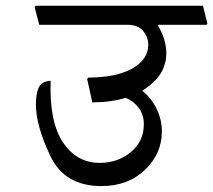

<svg xmlns="http://www.w3.org/2000/svg" viewBox="-20 -669 728 655"><path d="M684.1 -584.5H517.1Q532.7 -559.6 540 -534.9Q547.4 -510.3 547.4 -487.8Q547.4 -451.7 529.5 -420.7Q511.7 -389.6 465.3 -359.4Q496.1 -334.5 514.2 -297.9Q532.2 -261.2 532.2 -220.2Q532.2 -145 474.6 -89.6Q417 -34.2 325.7 -34.2Q200.2 -34.2 151.4 -137.5Q102.5 -240.7 102.5 -312.5Q102.5 -350.6 112.3 -370.8Q122.1 -391.1 152.8 -393.6Q147.9 -253.4 194.8 -183.3Q241.7 -113.3 319.8 -113.3Q381.8 -113.3 426.3 -150.1Q470.7 -187 470.7 -245.1Q470.7 -277.3 453.6 -300.5Q436.5 -323.7 408.7 -335.4Q383.8 -327.6 355.2 -323.7Q326.7 -319.8 294.9 -319.8L277.3 -399.9L281.2 -404.3Q377.4 -404.8 431.6 -435.5Q485.8 -466.3 485.8 -516.6Q485.8 -541.5 468.8 -563Q451.7 -584.5 413.6 -584.5H113.8L98.1 -645L102.1 -649.4H672.4L687.5 -588.9Z"/></svg>

Font: Sitara
Style: Italic
Weight: 400
Italic angle: -11°
Designer: Neelakash Kshetrimayum
Foundry: Neelakash Kshetrimayum
Version: Version 1.000;PS Version 1.000;PS 1.0;hotconv 1.;hotconv 1.0